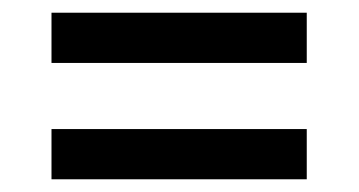

<svg xmlns="http://www.w3.org/2000/svg" viewBox="-20 -383 564 302"><path d="M61 -363H462.5V-284H61ZM61 -180H462.5V-101H61Z"/></svg>

Font: Newsreader
Style: Bold
Weight: 700
Designer: Hugues Gentile
Foundry: Production Type
Version: Version 1.003